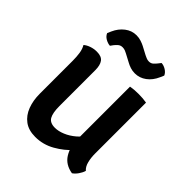

<svg xmlns="http://www.w3.org/2000/svg" viewBox="-197 -815 942 942"><g transform="rotate(45 274.0 -344.0)"><path d="M470.5 -140Q470.5 -112 476.8 -87.2Q483 -62.5 498.5 -49Q494.5 -34 483 -17.5Q471.5 -1 458.5 7.5Q407 -1 383.2 -39.2Q359.5 -77.5 359.5 -128V-494.5Q383 -499 415 -499Q446 -499 470.5 -494.5ZM71 -386Q71 -412.5 67.5 -436.2Q64 -460 53.5 -477.5Q65.5 -488 84.2 -494.5Q103 -501 123.5 -501Q156 -501 169 -483.2Q182 -465.5 182 -431V-182.5Q182 -135 194.5 -113Q207 -91 241.5 -91Q265.5 -91 293.2 -102.5Q321 -114 346.5 -135.8Q372 -157.5 387.5 -187.5V-83Q354 -45 306.5 -18Q259 9 205 9Q158.5 9 129 -13Q99.5 -35 85.2 -72.8Q71 -110.5 71 -157ZM230 -595.5Q225 -598.5 216.2 -602Q207.5 -605.5 197.5 -605.5Q183 -605.5 173.5 -596.8Q164 -588 158.5 -581L148 -566.5Q132 -567.5 116.2 -576.8Q100.5 -586 94.5 -601L103 -620.5Q118 -654.5 144.8 -675Q171.5 -695.5 204 -695.5Q222 -695.5 237.2 -690.2Q252.5 -685 262 -680L304.5 -657.5Q310 -655 318.8 -651Q327.5 -647 337.5 -647Q351.5 -647 360.5 -655.2Q369.5 -663.5 376 -672L387 -686Q402.5 -685.5 418.2 -675.8Q434 -666 440 -651.5L431.5 -632Q416 -596.5 389.2 -576.8Q362.5 -557 330 -557Q313 -557 298.5 -561.8Q284 -566.5 272.5 -573Z"/></g></svg>

Font: Signika Negative Light Medium
Style: Regular
Weight: 500
Version: Version 2.001